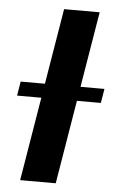

<svg xmlns="http://www.w3.org/2000/svg" viewBox="-53 -765 485 802"><g transform="rotate(5 190.0 -364.0)"><path d="M332.2 -727.5 211.6 0H62.4L183 -727.5ZM18.8 -350.7 28.8 -410.3H380L370.1 -350.7Z"/></g></svg>

Font: Inter Variable
Style: Italic
Weight: 400
Italic angle: -9.39999°
Designer: Rasmus Andersson
Foundry: rsms
Version: Version 4.001;git-9221beed3